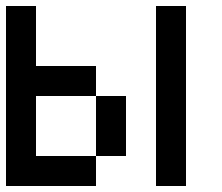

<svg xmlns="http://www.w3.org/2000/svg" viewBox="-20 -620 740 640"><path d="M0 0V-600H100V-400H300V-300H100V-100H300V0ZM300 -100V-300H400V-100ZM500 0V-600H600V0Z"/></svg>

Font: Galmuri9 Regular
Style: Regular
Weight: 400
Designer: Lee Minseo (quiple)
Version: Version 2.399;hotconv 1.1.1;makeotfexe 2.6.0 DEVELOPMENT